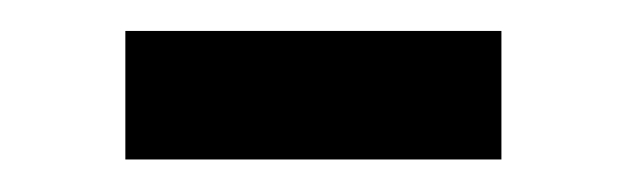

<svg xmlns="http://www.w3.org/2000/svg" viewBox="-20 -342 395 121"><path d="M59 -241.5V-322.5H296V-241.5Z"/></svg>

Font: Encode Sans Condensed Medium
Style: Regular
Weight: 500
Width: 3
Designer: Multiple Designers
Foundry: Impallari Type
Version: Version 2.000